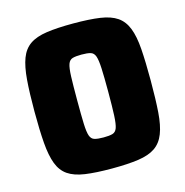

<svg xmlns="http://www.w3.org/2000/svg" viewBox="-104 -794 869 900"><g transform="rotate(-15 330.0 -344.0)"><path d="M330 8Q252 8 200.5 0.5Q149 -7 118.5 -28Q88 -49 73 -88.5Q58 -128 53 -190.5Q48 -253 48 -344Q48 -435 53 -497.5Q58 -560 73 -599.5Q88 -639 118.5 -660Q149 -681 200.5 -688.5Q252 -696 330 -696Q408 -696 459.5 -688.5Q511 -681 541.5 -660Q572 -639 587.5 -599.5Q603 -560 607.5 -497.5Q612 -435 612 -344Q612 -253 607.5 -190.5Q603 -128 587.5 -88.5Q572 -49 541.5 -28Q511 -7 459.5 0.5Q408 8 330 8ZM330 -143Q358 -143 373.5 -147.5Q389 -152 395.5 -170Q402 -188 404 -229Q406 -270 406 -344Q406 -418 404 -459Q402 -500 395.5 -518Q389 -536 373.5 -540.5Q358 -545 330 -545Q302 -545 286.5 -540.5Q271 -536 264.5 -518Q258 -500 256.5 -459Q255 -418 255 -344Q255 -270 256.5 -229Q258 -188 264.5 -170Q271 -152 286.5 -147.5Q302 -143 330 -143Z"/></g></svg>

Font: Saira ExtraBold
Style: Regular
Weight: 800
Designer: Hector Gatti with collaboration of the Omnibus-Type team
Foundry: Omnibus-Type
Version: Version 1.100; ttfautohint (v1.8.3)